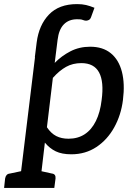

<svg xmlns="http://www.w3.org/2000/svg" viewBox="-44 -746 651 937"><path d="M49 171 132 -509H192Q214 -509 216 -489L223 -439Q256 -473 299.5 -495.5Q343 -518 396 -518Q458 -518 497 -486Q536 -454 551 -395.5Q566 -337 556 -258Q547 -185 513.5 -124.5Q480 -64 426.5 -28.5Q373 7 304 7Q258 7 228 -7.5Q198 -22 175 -50L149 171ZM290 -69Q336 -69 369.5 -91Q403 -113 424 -155.5Q445 -198 452 -258Q464 -347 439.5 -392.5Q415 -438 353 -438Q311 -438 278 -419.5Q245 -401 214 -366L185 -125Q205 -95 230.5 -82Q256 -69 290 -69ZM-24 171 -19 125Q-17 114 -11.5 108Q-6 102 4 101L75 86L77 171ZM120 171 142 86 210 101Q219 102 223.5 108Q228 114 227 125L221 171ZM223 -439 126 -467 135 -539Q146 -624 195 -675Q244 -726 332 -726Q357 -726 376 -721.5Q395 -717 417 -708L401 -664Q397 -652 389.5 -648.5Q382 -645 376 -645Q373 -645 368.5 -646Q364 -647 359 -649Q354 -651 347 -651.5Q340 -652 332 -652Q292 -652 267.5 -627Q243 -602 237 -551Z"/></svg>

Font: Aleo Medium
Style: Italic
Weight: 500
Italic angle: -7°
Designer: Alessio Laiso
Foundry: Alessio Laiso
Version: Version 2.001;gftools[0.9.29]